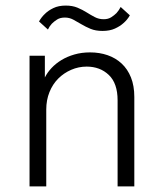

<svg xmlns="http://www.w3.org/2000/svg" viewBox="-20 -669 583 689"><path d="M216 -649Q240 -649 258 -641.5Q276 -634 291 -624.5Q306 -615 320.5 -607.5Q335 -600 352 -600Q368 -600 379 -607Q390 -614 398 -622Q407 -632 413 -644L446 -614Q437 -598 423 -586Q411 -575 392.5 -566.5Q374 -558 348 -558Q323 -558 305 -565.5Q287 -573 272 -582Q257 -591 243 -598.5Q229 -606 213 -606Q196 -606 185 -599Q174 -592 166 -584Q157 -574 152 -563L120 -592Q129 -608 142 -620Q153 -631 171.5 -640Q190 -649 216 -649ZM86 -469H141V-391Q150 -409 165 -425Q180 -441 200.5 -453.5Q221 -466 247 -473.5Q273 -481 303 -481Q337 -481 366 -471Q395 -461 416.5 -441Q438 -421 450 -391Q462 -361 462 -321V0H402V-309Q402 -370 370.5 -400Q339 -430 291 -430Q262 -430 235.5 -418.5Q209 -407 189 -387Q169 -367 157.5 -338.5Q146 -310 146 -276V0H86Z"/></svg>

Font: Post Grotesk Light
Style: Light
Weight: 300
Version: Version 1.0